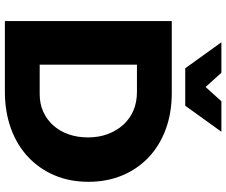

<svg xmlns="http://www.w3.org/2000/svg" viewBox="-92 -858 949 806"><g transform="rotate(90 383.0 -454.5)"><path d="M369.9 -700.6Q453.4 -700.6 521.7 -675.4Q590 -650.3 639.4 -603.9Q688.7 -557.4 715.7 -493.1Q742.7 -428.9 742.7 -350.6Q742.7 -272.3 715.4 -208.2Q688.1 -144.1 638 -97.2Q587.9 -50.3 518 -25.1Q448.1 0 363.4 0H68V-700.6ZM374.6 -146.1Q414.7 -146.1 447.6 -160.7Q480.6 -175.3 505.1 -202.2Q529.6 -229.1 542.9 -266.4Q556.3 -303.6 556.3 -349Q556.3 -394.9 542.1 -432.4Q528 -469.9 502.7 -497.6Q477.4 -525.3 442.6 -539.9Q407.9 -554.4 366.1 -554.4H251.1V-146.1ZM423.3 -757.1H266.1L156.9 -908.9H284.9L390.7 -791.4H298.7L404.6 -908.9H532.6Z"/></g></svg>

Font: Alexandria
Style: Regular
Weight: 400
Designer: Mohamed Gaber
Foundry: Kief Type Foundry
Version: Version 5.100